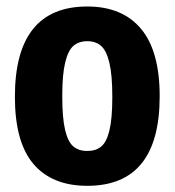

<svg xmlns="http://www.w3.org/2000/svg" viewBox="-20 -576 551 606"><path d="M27 -270.5Q27 -555.5 255.5 -555.5Q366 -555.5 425 -485.2Q484 -415 484 -272Q484 10.5 255.5 10.5Q144.5 10.5 85.8 -58.2Q27 -127 27 -270.5ZM334.5 -270Q334.5 -339.5 325.2 -378Q316 -416.5 299 -431.2Q282 -446 255.5 -446Q229 -446 212 -431.5Q195 -417 185.8 -379Q176.5 -341 176.5 -272.5Q176.5 -203.5 185.5 -165.8Q194.5 -128 211.5 -113.8Q228.5 -99.5 255.5 -99.5Q282.5 -99.5 299.5 -113.5Q316.5 -127.5 325.5 -164.8Q334.5 -202 334.5 -270Z"/></svg>

Font: Encode Sans Condensed
Style: Bold
Weight: 700
Width: 3
Designer: Multiple Designers
Foundry: Impallari Type
Version: Version 2.000